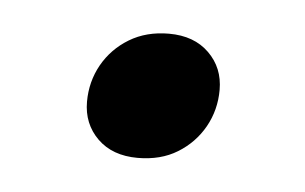

<svg xmlns="http://www.w3.org/2000/svg" viewBox="-27 -318 295 186"><g transform="rotate(5 121.0 -225.0)"><path d="M131.5 -286.5Q156 -286.5 170.5 -272.2Q185 -258 185 -236.5Q185 -217 175.8 -200.5Q166.5 -184 150.2 -174Q134 -164 111.5 -164Q87 -164 72.5 -178.2Q58 -192.5 58 -214Q58 -233.5 67.2 -250Q76.5 -266.5 93 -276.5Q109.5 -286.5 131.5 -286.5Z"/></g></svg>

Font: Newsreader 16pt 16pt
Style: Italic
Weight: 400
Italic angle: -17°
Version: Version 1.003